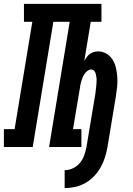

<svg xmlns="http://www.w3.org/2000/svg" viewBox="-62 -755 682 986"><path d="M270 211V119Q292 119 313 109Q334 99 348.5 81.5Q363 64 370.5 42.5Q378 21 382 0L428 -275Q429 -284 430 -293Q431 -302 432 -310.5Q433 -319 433.5 -327.5Q434 -336 434 -345Q434 -354 432.5 -362Q431 -370 429 -378Q427 -386 421 -392Q415 -398 406 -398Q396 -398 387.5 -391.5Q379 -385 373 -376.5Q367 -368 363 -358.5Q359 -349 356 -339.5Q353 -330 351 -320.5Q349 -311 348 -301L313 -92H356V0H190L296 -643H212L106 0H-42V-92H13L104 -643H61V-735H459V-643H404L371 -443Q377 -453 384 -462.5Q391 -472 400 -478.5Q409 -485 420 -488Q431 -491 442 -491Q466 -491 486 -478.5Q506 -466 517.5 -446.5Q529 -427 534 -404Q539 -381 540.5 -357Q542 -333 539.5 -309Q537 -285 533 -260L490 0Q485 27 477 53Q469 79 455 104Q441 129 421 150Q401 171 376 185Q351 199 324 205Q297 211 270 211Z"/></svg>

Font: Iosevka Slab SmBdExObl
Style: Regular
Weight: 600
Width: 7
Italic angle: -9°
Monospace: yes
Designer: Belleve Invis
Foundry: Belleve Invis
Version: Version 11.1.0; ttfautohint (v1.8.3)